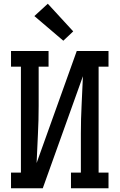

<svg xmlns="http://www.w3.org/2000/svg" viewBox="-20 -1008 640 1028"><path d="M39 0V-84H92V-651H39V-735H240V-651H187V-441Q187 -364 183 -287.5Q179 -211 176 -135L391 -735H561V-651H508V-84H561V0H360V-84H413V-294Q413 -371 417 -447.5Q421 -524 424 -600L209 0ZM319 -790 164 -922 236 -988 372 -840Z"/></svg>

Font: Iosevka Curly Slab MdEx
Style: Regular
Weight: 500
Width: 7
Monospace: yes
Designer: Belleve Invis
Foundry: Belleve Invis
Version: Version 11.1.0; ttfautohint (v1.8.3)